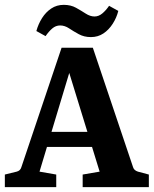

<svg xmlns="http://www.w3.org/2000/svg" viewBox="-26 -772 634 792"><path d="M150 -228H378L399 -166H133ZM523 -82Q527 -69 543 -64L588 -52V0H315V-52L385 -64L244 -522H275L137 -64L206 -52V0H-6V-52L43 -64Q58 -68 62 -82L228 -575H357ZM349 -619Q321 -619 299 -631Q277 -643 259 -655Q241 -667 222 -667Q204 -667 189.5 -654.5Q175 -642 162 -623L124 -644Q132 -673 147.5 -697.5Q163 -722 185.5 -737Q208 -752 237 -752Q266 -752 287.5 -740Q309 -728 327.5 -716Q346 -704 364 -704Q381 -704 396 -716.5Q411 -729 424 -748L462 -727Q455 -699 439 -674Q423 -649 400.5 -634Q378 -619 349 -619Z"/></svg>

Font: Rasa
Style: Bold
Weight: 700
Designer: Anna Giedrys (Yrsa+Rasa design), David Brezina (Yrsa art-direction, Rasa art-direction, design)
Foundry: Rosetta Type Foundry
Version: Version 2.004